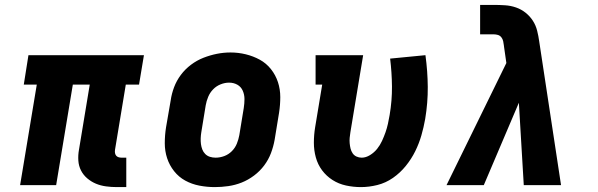

<svg xmlns="http://www.w3.org/2000/svg" viewBox="-20 -755 2440 783"><path d="M456 8Q434 8 412 5Q390 2 371 -6Q352 -14 336 -27.5Q320 -41 310.5 -59.5Q301 -78 299.5 -100Q298 -122 302 -144L346 -410H277L209 0H62L130 -410H77L96 -530H567L547 -410H493L449 -144Q448 -137 449 -131Q450 -125 453.5 -120.5Q457 -116 463 -114Q469 -112 476 -112H495V8Z M856 8Q824 8 793 2Q762 -4 735.5 -18.5Q709 -33 690 -57Q671 -81 661.5 -110Q652 -139 652 -171Q652 -203 657 -235L676 -345Q680 -373 690 -399.5Q700 -426 717.5 -449.5Q735 -473 759 -491Q783 -509 810 -519.5Q837 -530 864.5 -535.5Q892 -541 920 -541Q952 -541 982.5 -533.5Q1013 -526 1039.5 -511.5Q1066 -497 1085 -473Q1104 -449 1113.5 -420Q1123 -391 1123 -359Q1123 -327 1118 -295L1100 -185Q1095 -157 1085 -130.5Q1075 -104 1057.5 -80.5Q1040 -57 1016 -39Q992 -21 965.5 -10.5Q939 0 911 4Q883 8 856 8ZM859 -112Q877 -112 894.5 -118.5Q912 -125 925.5 -138.5Q939 -152 946 -169.5Q953 -187 956 -204L974 -314Q977 -333 977 -351Q977 -369 970 -385Q963 -401 948 -409.5Q933 -418 914 -418Q897 -418 879.5 -411Q862 -404 849 -390.5Q836 -377 829 -360Q822 -343 819 -326L801 -216Q799 -204 798.5 -191.5Q798 -179 799.5 -167.5Q801 -156 805 -145.5Q809 -135 817 -127Q825 -119 836 -115.5Q847 -112 859 -112Z M1452 8Q1421 8 1391 1.5Q1361 -5 1336 -21Q1311 -37 1293.5 -60.5Q1276 -84 1268 -113Q1260 -142 1260 -173Q1260 -204 1265 -235L1294 -410H1267V-530H1461L1409 -216Q1407 -204 1406 -193Q1405 -182 1406 -171Q1407 -160 1409.5 -149.5Q1412 -139 1418 -130Q1424 -121 1434 -116.5Q1444 -112 1455 -112Q1472 -112 1489 -122.5Q1506 -133 1518 -148Q1530 -163 1538 -180.5Q1546 -198 1552 -215Q1558 -232 1562 -250Q1566 -268 1569 -286Q1579 -345 1578.5 -402Q1578 -459 1571 -516L1715 -530Q1724 -465 1724.5 -400.5Q1725 -336 1714 -270Q1708 -236 1698.5 -203Q1689 -170 1673.5 -138.5Q1658 -107 1635 -78.5Q1612 -50 1582.5 -29.5Q1553 -9 1519 -0.5Q1485 8 1452 8Z M1801 0 2045 -498 2035 -568V-569Q2035 -569 2035 -569Q2035 -569 2035 -569Q2034 -578 2032 -587Q2030 -596 2024.5 -603Q2019 -610 2010.5 -612.5Q2002 -615 1993 -615H1938V-735H1993Q2016 -735 2039.5 -733.5Q2063 -732 2084.5 -724.5Q2106 -717 2123.5 -703Q2141 -689 2153 -670.5Q2165 -652 2170.5 -630Q2176 -608 2179 -586L2268 0H2116L2096 -336L1953 0Z"/></svg>

Font: Iosevka Slab HvExObl
Style: Regular
Weight: 900
Width: 7
Italic angle: -9°
Monospace: yes
Designer: Belleve Invis
Foundry: Belleve Invis
Version: Version 11.1.1; ttfautohint (v1.8.3)